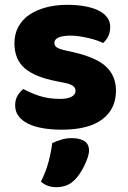

<svg xmlns="http://www.w3.org/2000/svg" viewBox="-20 -522 532 798"><path d="M462 -145Q462 -69 405 -26Q348 17 237 17Q195 17 159 11Q123 5 97.5 -7.5Q72 -20 57.5 -39Q43 -58 43 -84Q43 -108 53 -124.5Q63 -141 77 -152Q106 -136 143.5 -123.5Q181 -111 230 -111Q261 -111 277.5 -120Q294 -129 294 -144Q294 -158 282 -166Q270 -174 242 -179L212 -185Q125 -202 82.5 -238.5Q40 -275 40 -343Q40 -380 56 -410Q72 -440 101 -460Q130 -480 170.5 -491Q211 -502 260 -502Q297 -502 329.5 -496.5Q362 -491 386 -480Q410 -469 424 -451.5Q438 -434 438 -410Q438 -387 429.5 -370.5Q421 -354 408 -343Q400 -348 384 -353.5Q368 -359 349 -363.5Q330 -368 310.5 -371Q291 -374 275 -374Q242 -374 224 -366.5Q206 -359 206 -343Q206 -332 216 -325Q226 -318 254 -312L285 -305Q381 -283 421.5 -244.5Q462 -206 462 -145ZM293 223Q276 241 256.5 248.5Q237 256 214 256Q176 256 150 233Q171 191 181.5 151.5Q192 112 197 73Q213 65 234.5 58.5Q256 52 278 52Q310 52 330 64Q350 76 350 104Q350 116 344.5 132.5Q339 149 331 165.5Q323 182 313 197.5Q303 213 293 223Z"/></svg>

Font: Baloo Chettan
Style: Regular
Weight: 400
Designer: Maithili Shingre and Ek Type
Foundry: Ek Type
Version: Version 1.443;PS 1.000;hotconv 16.6.51;makeotf.lib2.5.65220;